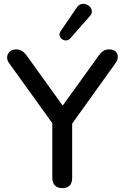

<svg xmlns="http://www.w3.org/2000/svg" viewBox="-20 -968 646 995"><path d="M303 7Q278 7 264.5 -7Q251 -21 251 -47V-364L274 -298L27 -641Q16 -656 17 -672.5Q18 -689 30.5 -700.5Q43 -712 64 -712Q80 -712 93.5 -704Q107 -696 119 -679L317 -404H293L491 -679Q504 -697 516 -704.5Q528 -712 546 -712Q567 -712 578.5 -701.5Q590 -691 590.5 -674.5Q591 -658 578 -640L333 -298L354 -364V-47Q354 7 303 7ZM345 -770Q335 -759 323 -758.5Q311 -758 301.5 -765Q292 -772 289 -783Q286 -794 294 -806L378 -929Q387 -943 400.5 -946.5Q414 -950 426.5 -945.5Q439 -941 447 -931.5Q455 -922 456 -909.5Q457 -897 446 -885Z"/></svg>

Font: Nunito SemiBold
Style: Regular
Weight: 600
Designer: Vernon Adams
Foundry: Vernon Adams
Version: Version 3.602